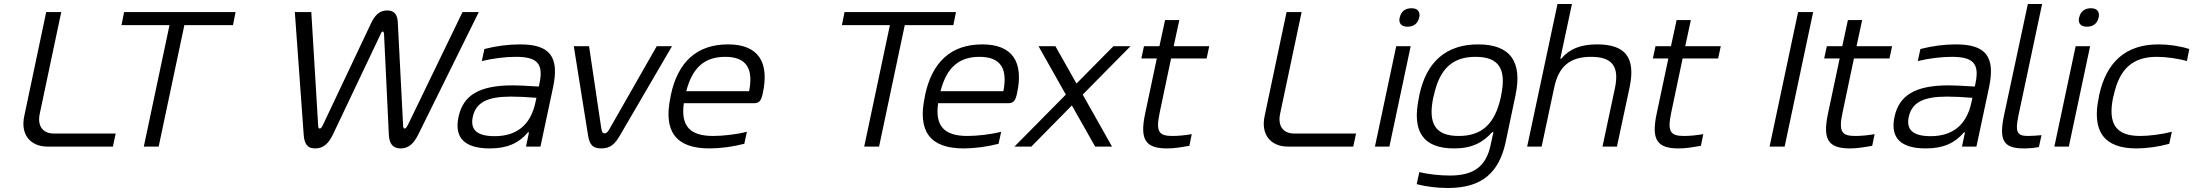

<svg xmlns="http://www.w3.org/2000/svg" viewBox="-20 -730 10921 956"><path d="M210 -670 101 -153C81 -62 129 0 218 0H542L556 -65H249C192 -65 165 -104 178 -164L285 -670Z M1153 -670H598L585 -605H824L696 0H770L898 -605H1140Z M1638 -61 1877 -564C1879 -570 1883 -573 1886 -573C1888 -573 1891 -569 1892 -564L1916 -61C1918 -15 1935 9 1975 9C2015 9 2040 -15 2063 -61L2364 -670H2283L2011 -108C2003 -94 2000 -90 1995 -90C1990 -90 1987 -94 1987 -108L1961 -613C1960 -652 1948 -678 1908 -678C1867 -678 1845 -651 1827 -613L1588 -108C1582 -96 1578 -90 1572 -90C1566 -90 1564 -95 1564 -108L1530 -670H1448L1492 -61C1495 -18 1507 9 1549 9C1590 9 1616 -15 1638 -61Z M2569 -509C2510 -509 2451 -501 2392 -486L2379 -426C2438 -440 2497 -447 2548 -447C2652 -447 2688 -416 2666 -314L2663 -299C2601 -303 2558 -305 2533 -305C2365 -305 2286 -255 2263 -148C2241 -44 2293 9 2419 9C2504 9 2562 -16 2609 -71H2614L2599 0H2671L2734 -296C2766 -449 2717 -509 2569 -509ZM2334 -148C2350 -220 2406 -249 2525 -249C2556 -249 2605 -247 2651 -243L2646 -220C2622 -108 2553 -52 2443 -52C2352 -52 2321 -86 2334 -148Z M2837 -500 2908 -56C2916 -8 2932 9 2974 9C3018 9 3041 -11 3067 -56L3326 -500H3250L3016 -90C3005 -70 2998 -66 2990 -66C2983 -66 2977 -70 2974 -90L2913 -500Z M3778 -265C3812 -422 3755 -509 3605 -509C3450 -509 3355 -422 3320 -256L3318 -244C3283 -77 3344 9 3512 9C3565 9 3628 1 3686 -14L3699 -74C3650 -61 3579 -53 3531 -53C3414 -53 3369 -104 3385 -216H3733C3761 -216 3770 -229 3778 -265ZM3397 -276C3427 -392 3487 -447 3591 -447C3697 -447 3732 -388 3710 -276Z M4740 -670H4185L4172 -605H4411L4283 0H4357L4485 -605H4727Z M5044 -265C5078 -422 5021 -509 4871 -509C4716 -509 4621 -422 4586 -256L4584 -244C4549 -77 4610 9 4778 9C4831 9 4894 1 4952 -14L4965 -74C4916 -61 4845 -53 4797 -53C4680 -53 4635 -104 4651 -216H4999C5027 -216 5036 -229 5044 -265ZM4663 -276C4693 -392 4753 -447 4857 -447C4963 -447 4998 -388 4976 -276Z M5151 -500 5287 -259 5031 0H5115L5317 -205L5433 0H5517L5371 -259L5609 -500H5524L5340 -314L5235 -500Z M5818 -53C5751 -53 5734 -73 5754 -168L5811 -439H5988L6001 -500H5824L5852 -630H5781L5753 -500H5676L5663 -439H5740L5682 -165C5654 -34 5684 9 5791 9C5827 9 5855 4 5902 -4L5914 -62C5878 -56 5846 -53 5818 -53Z M6386 -670 6277 -153C6257 -62 6305 0 6394 0H6718L6732 -65H6425C6368 -65 6341 -104 6354 -164L6461 -670Z M6932 -500 6826 0H6898L7004 -500ZM6949 -642C6943 -615 6957 -597 6988 -597C7020 -597 7040 -614 7046 -642L7047 -644C7052 -672 7039 -689 7008 -689C6976 -689 6956 -672 6950 -644Z M7047 -256 7045 -244C7009 -76 7065 9 7220 9C7309 9 7363 -20 7410 -72H7416L7402 -8C7380 97 7320 144 7199 144C7151 144 7093 138 7047 127L7034 187C7085 200 7137 206 7191 206C7357 206 7444 131 7477 -23L7526 -256C7561 -422 7501 -509 7340 -509C7180 -509 7082 -422 7047 -256ZM7117 -247 7119 -253C7147 -385 7210 -447 7327 -447C7445 -447 7482 -385 7454 -253L7453 -247C7424 -115 7361 -53 7243 -53C7126 -53 7089 -115 7117 -247Z M7735 -710 7584 0H7656L7718 -291C7740 -400 7797 -447 7902 -447C8007 -447 8044 -400 8021 -291L7959 0H8031L8094 -295C8125 -443 8074 -509 7932 -509C7850 -509 7794 -486 7754 -438H7749L7807 -710Z M8365 -53C8298 -53 8281 -73 8301 -168L8358 -439H8535L8548 -500H8371L8399 -630H8328L8300 -500H8223L8210 -439H8287L8229 -165C8201 -34 8231 9 8338 9C8374 9 8402 4 8449 -4L8461 -62C8425 -56 8393 -53 8365 -53Z M8933 -670 8791 0H8866L9008 -670Z M9218 -53C9151 -53 9134 -73 9154 -168L9211 -439H9388L9401 -500H9224L9252 -630H9181L9153 -500H9076L9063 -439H9140L9082 -165C9054 -34 9084 9 9191 9C9227 9 9255 4 9302 -4L9314 -62C9278 -56 9246 -53 9218 -53Z M9719 -509C9660 -509 9601 -501 9542 -486L9529 -426C9588 -440 9647 -447 9698 -447C9802 -447 9838 -416 9816 -314L9813 -299C9751 -303 9708 -305 9683 -305C9515 -305 9436 -255 9413 -148C9391 -44 9443 9 9569 9C9654 9 9712 -16 9759 -71H9764L9749 0H9821L9884 -296C9916 -449 9867 -509 9719 -509ZM9484 -148C9500 -220 9556 -249 9675 -249C9706 -249 9755 -247 9801 -243L9796 -220C9772 -108 9703 -52 9593 -52C9502 -52 9471 -86 9484 -148Z M10078 -53C10024 -53 10013 -71 10030 -154L10148 -710H10077L9958 -154C9933 -33 9954 9 10056 9C10081 9 10107 7 10132 2L10145 -57C10123 -55 10094 -53 10078 -53Z M10315 -500 10209 0H10281L10387 -500ZM10332 -642C10326 -615 10340 -597 10371 -597C10403 -597 10423 -614 10429 -642L10430 -644C10435 -672 10422 -689 10391 -689C10359 -689 10339 -672 10333 -644Z M10432 -256 10430 -244C10395 -78 10455 9 10617 9C10668 9 10727 1 10781 -14L10794 -74C10744 -61 10681 -53 10636 -53C10515 -53 10474 -114 10502 -247L10504 -253C10532 -386 10598 -447 10719 -447C10764 -447 10824 -439 10869 -426L10881 -486C10833 -501 10778 -509 10727 -509C10565 -509 10468 -422 10432 -256Z"/></svg>

Font: LT Wave Text Light Italic
Style: Regular
Weight: 300
Designer: Daniel Lyons
Version: Version 2.5 (Glyphs App)